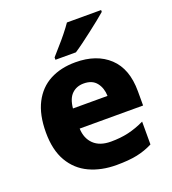

<svg xmlns="http://www.w3.org/2000/svg" viewBox="-140 -964 883 987"><g transform="rotate(-20 301.5 -471.0)"><path d="M309 -652Q425 -652 493 -588.5Q561 -525 561 -402V-324H214Q216 -270 249 -238Q282 -206 343 -206Q395 -206 438.5 -216Q482 -226 528 -248V-123Q487 -102 441.5 -92.5Q396 -83 329 -83Q246 -83 181.5 -113Q117 -143 80.5 -205.5Q44 -268 44 -364Q44 -461 77 -525Q110 -589 169.5 -620.5Q229 -652 309 -652ZM312 -535Q273 -535 247.5 -510.5Q222 -486 217 -433H406Q405 -476 382 -505.5Q359 -535 312 -535ZM526 -849Q510 -835 485 -815Q460 -795 431.5 -773Q403 -751 376.5 -731.5Q350 -712 330 -699H218V-712Q234 -731 257 -756.5Q280 -782 302 -809.5Q324 -837 339 -859H526Z"/></g></svg>

Font: Noto Sans Telugu UI ExtraBold
Style: Regular
Weight: 800
Designer: Jelle Bosma - Monotype Design Team
Foundry: Monotype Imaging Inc.
Version: Version 2.005; ttfautohint (v1.8.4.7-5d5b)